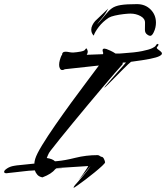

<svg xmlns="http://www.w3.org/2000/svg" viewBox="-103 -852 806 932"><path d="M562 -832Q602 -832 628 -806Q654 -780 654 -742Q654 -731 651.5 -719Q649 -707 643 -695Q635 -678 626 -678Q620 -678 612 -684Q600 -692 600.5 -708.5Q601 -725 601 -742Q601 -762 579 -774Q557 -786 530 -786Q518 -786 496.5 -783.5Q475 -781 455 -776.5Q435 -772 425 -766Q396 -747 376.5 -721.5Q357 -696 352 -679Q340 -691 340 -708Q340 -719 345.5 -730Q351 -741 359 -750L422 -810Q408 -782 392 -764Q376 -746 368 -733Q395 -763 410 -782Q425 -801 440.5 -812Q456 -823 483 -827.5Q510 -832 562 -832ZM254 60Q254 55 261 46.5Q268 38 279 26Q304 -2 319 -21.5Q334 -41 337 -46Q326 -34 311.5 -15.5Q297 3 278 22Q290 8 301 -8Q312 -24 319 -35Q326 -46 325 -46L169 -36Q167 -34 167 -33Q171 -33 180 -33.5Q189 -34 195.5 -34.5Q202 -35 196 -34L165 -31Q148 -8 103 9Q87 6 78.5 -3.5Q70 -13 66 -25Q62 -25 58.5 -24.5Q55 -24 52 -24Q41 -24 16.5 -21Q-8 -18 -32 -15.5Q-56 -13 -64 -12Q-66 -12 -67.5 -11.5Q-69 -11 -71 -11Q-83 -11 -83 -18Q-83 -25 -68.5 -34.5Q-54 -44 -35 -47Q-27 -49 1.5 -51.5Q30 -54 64 -58Q64 -65 65.5 -71Q67 -77 68 -81Q75 -104 101.5 -147.5Q128 -191 165.5 -245Q203 -299 243 -354Q283 -409 319 -456.5Q355 -504 377 -534L212 -516Q205 -512 199 -512Q192 -512 188 -519.5Q184 -527 184 -537Q184 -548 187.5 -560.5Q191 -573 196 -584H198Q198 -601 215 -601Q223 -601 232.5 -599Q242 -597 252 -597Q269 -598 288 -601.5Q307 -605 310 -611Q314 -617 316 -617Q319 -617 322 -607Q323 -605 323 -601Q323 -594 318 -586L397 -589Q398 -592 398 -595Q397 -598 396 -601.5Q395 -605 395 -608Q395 -616 404 -616Q406 -616 414 -614Q422 -611 434 -605.5Q446 -600 458 -592H475L490 -593Q553 -597 587 -604Q621 -611 635.5 -618Q650 -625 653 -630.5Q656 -636 658 -637Q662 -639 663 -639Q666 -639 666 -636Q666 -630 659 -623Q656 -619 662 -614Q668 -609 675.5 -603.5Q683 -598 683 -592Q683 -586 670.5 -579.5Q658 -573 626 -566.5Q594 -560 533 -552Q532 -552 518.5 -539.5Q505 -527 486.5 -508Q468 -489 449.5 -470.5Q431 -452 418 -439Q405 -426 403 -426Q402 -426 412.5 -438.5Q423 -451 439 -469.5Q455 -488 471.5 -506.5Q488 -525 498.5 -537Q509 -549 508 -549L493 -548Q493 -543 492 -540Q480 -527 454.5 -497.5Q429 -468 395 -428Q361 -388 324 -343.5Q287 -299 251.5 -256Q216 -213 187.5 -177.5Q159 -142 142 -120Q134 -110 129.5 -98.5Q125 -87 124 -85Q152 -81 164 -69L175 -70Q211 -73 263 -86Q315 -99 370 -99H371Q376 -99 381.5 -95Q387 -91 389 -91Q397 -91 402 -80Q407 -69 407 -64Q407 -60 392.5 -46.5Q378 -33 356 -15Q334 3 311.5 20Q289 37 272.5 48.5Q256 60 254 60Z"/></svg>

Font: Smooch
Style: Regular
Weight: 400
Designer: Robert E. Leuschke
Foundry: Robert E. Leuschke
Version: Version 1.010; ttfautohint (v1.8.3)